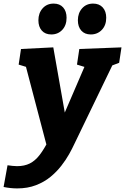

<svg xmlns="http://www.w3.org/2000/svg" viewBox="-78 -806 697 1070"><path d="M-58 236 -36 115Q-21 117 -8 118.5Q5 120 17 120Q58 120 88 105Q118 90 143 57.5Q168 25 195 -28L188 28L64 -444L75 -431L26 -446L39 -533L219 -542L297 -100L253 -109L398 -446L403 -430L351 -446L364 -533L599 -542L586 -456L528 -434L551 -448L336 -3Q325 21 307.5 52.5Q290 84 264 117.5Q238 151 203.5 179.5Q169 208 122.5 226Q76 244 18 244Q-19 244 -58 236ZM208 -614Q174 -614 155 -635.5Q136 -657 136 -693Q136 -733 159.5 -759.5Q183 -786 221 -786Q255 -786 274 -764.5Q293 -743 293 -707Q293 -665 269 -639.5Q245 -614 208 -614ZM428 -614Q394 -614 375 -635.5Q356 -657 356 -693Q356 -733 379.5 -759.5Q403 -786 441 -786Q475 -786 494.5 -764.5Q514 -743 514 -707Q514 -665 489.5 -639.5Q465 -614 428 -614Z"/></svg>

Font: Bitter Thin ExtraBold
Style: Italic
Weight: 800
Italic angle: -9°
Version: Version 2.002